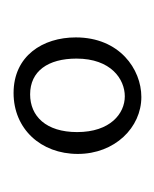

<svg xmlns="http://www.w3.org/2000/svg" viewBox="8 -886 233 290"><g transform="rotate(-90 125.0 -741.5)"><path d="M213 -744C213 -794 185 -838 129 -838C75 -838 37 -797 37 -741C37 -685 77 -645 123 -645C165 -645 213 -678 213 -744ZM127 -813C162 -813 181 -786 181 -743C181 -691 150 -670 124 -670C98 -670 70 -692 70 -742C70 -789 94 -813 127 -813Z"/></g></svg>

Font: Life Savers
Style: Regular
Weight: 400
Designer: Pablo Impallari, Rodrigo Fuenzalida, Brenda Gallo
Foundry: Pablo Impallari, Rodrigo Fuenzalida, Brenda Gallo
Version: Version 3.000